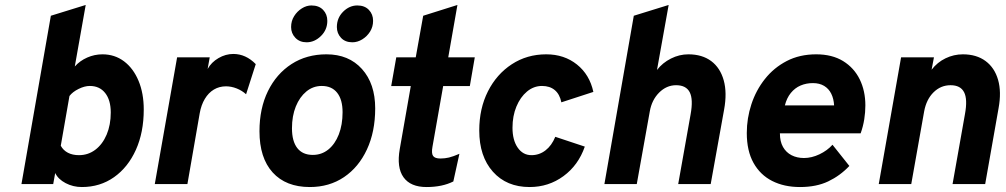

<svg xmlns="http://www.w3.org/2000/svg" viewBox="-20 -742 4054 774"><path d="M310 12Q274.5 12 244.5 -3.8Q214.5 -19.5 202.5 -44.5L194.5 0H66.5L185 -678.5L325.5 -722L281.5 -474Q302 -497 331.5 -510Q361 -523 393 -523Q442.5 -523 480 -494.8Q517.5 -466.5 538.5 -416.2Q559.5 -366 559.5 -300.5Q559.5 -208.5 527.8 -138Q496 -67.5 439.8 -27.8Q383.5 12 310 12ZM298.5 -116.5Q335.5 -116.5 364.5 -138.5Q393.5 -160.5 410 -199.5Q426.5 -238.5 426.5 -288.5Q426.5 -338.5 404 -367Q381.5 -395.5 342 -395.5Q321 -395.5 296.8 -383.5Q272.5 -371.5 260 -355L225 -154.5Q235 -136 253.8 -126.2Q272.5 -116.5 298.5 -116.5Z M604 0 694 -511H825.5L817 -464Q832 -491 860.8 -507.8Q889.5 -524.5 920.5 -524.5Q971 -524.5 1011 -483.5L972 -362Q955.5 -377 934 -385.5Q912.5 -394 891 -394Q864 -394 842.2 -381Q820.5 -368 805.8 -343.5Q791 -319 785 -285L735.5 0Z M1229 12Q1132.5 12 1079.2 -46.8Q1026 -105.5 1026 -213Q1026 -305 1060.2 -374.8Q1094.5 -444.5 1155.2 -483.8Q1216 -523 1296 -523Q1386 -523 1439.2 -463.8Q1492.5 -404.5 1492.5 -305Q1492.5 -211 1459.2 -139.5Q1426 -68 1366.8 -28Q1307.5 12 1229 12ZM1241 -117.5Q1276.5 -117.5 1303.5 -139.2Q1330.5 -161 1345.8 -200Q1361 -239 1361 -289.5Q1361 -340.5 1339.2 -368Q1317.5 -395.5 1277 -395.5Q1242 -395.5 1215 -373.2Q1188 -351 1172.5 -312.8Q1157 -274.5 1157 -225Q1157 -172.5 1178.5 -145Q1200 -117.5 1241 -117.5ZM1400.5 -571.5Q1371.5 -571.5 1354.8 -589.5Q1338 -607.5 1338 -633Q1338 -669.5 1363.2 -694.8Q1388.5 -720 1420.5 -720Q1450 -720 1467 -702.2Q1484 -684.5 1484 -658Q1484 -634 1471.8 -614.5Q1459.5 -595 1440.2 -583.2Q1421 -571.5 1400.5 -571.5ZM1216 -571.5Q1188 -571.5 1170.8 -589.5Q1153.5 -607.5 1153.5 -633Q1153.5 -657.5 1165.8 -677Q1178 -696.5 1196.8 -708.2Q1215.5 -720 1235.5 -720Q1265.5 -720 1282.5 -702.2Q1299.5 -684.5 1299.5 -658Q1299.5 -622 1273.8 -596.8Q1248 -571.5 1216 -571.5Z M1699.5 12Q1635 12 1606.8 -27.2Q1578.5 -66.5 1591.5 -141L1636 -395H1557L1577.5 -511H1656L1686 -678.5L1824 -722L1787 -511H1894L1874 -395H1766.5L1723.5 -151Q1718.5 -124 1725.8 -113.5Q1733 -103 1755.5 -103Q1773.5 -103 1790 -107Q1806.5 -111 1832 -122L1807.5 -10.5Q1763 12 1699.5 12Z M2115 12Q2022 12 1967 -49.8Q1912 -111.5 1912 -216Q1912 -304.5 1947 -373.8Q1982 -443 2043.2 -483Q2104.5 -523 2182 -523Q2254.5 -523 2305.8 -482Q2357 -441 2372 -371.5L2243 -329.5Q2236.5 -362 2216.5 -378.8Q2196.5 -395.5 2165 -395.5Q2131.5 -395.5 2104.5 -373Q2077.5 -350.5 2061.8 -312.5Q2046 -274.5 2046 -227Q2046 -177 2067 -146.8Q2088 -116.5 2122.5 -116.5Q2154 -116.5 2179 -135.8Q2204 -155 2218.5 -190.5L2337.5 -151Q2311.5 -76 2251.5 -32Q2191.5 12 2115 12Z M2416.5 0 2535 -678.5 2675.5 -722 2628.5 -460Q2651 -489 2684.8 -506Q2718.5 -523 2755 -523Q2810.5 -523 2847 -495.8Q2883.5 -468.5 2897.5 -418.2Q2911.5 -368 2899 -300L2845 0H2714L2764 -281Q2775 -341.5 2760.5 -370Q2746 -398.5 2705.5 -398.5Q2667 -398.5 2637.2 -368.8Q2607.5 -339 2599.5 -293L2547 0Z M3205 12Q3141 12 3092.8 -12.5Q3044.5 -37 3017.5 -85.5Q2990.5 -134 2990.5 -206Q2990.5 -265 3009 -321.5Q3027.5 -378 3063.5 -423.5Q3099.5 -469 3151.5 -496Q3203.5 -523 3270.5 -523Q3334.5 -523 3378.8 -495.8Q3423 -468.5 3445.8 -422Q3468.5 -375.5 3468.5 -317Q3468.5 -289.5 3464 -261Q3459.5 -232.5 3449.5 -204.5H3124Q3124 -171.5 3136.5 -149.5Q3149 -127.5 3171 -116.2Q3193 -105 3221 -105Q3252 -105 3283.5 -120Q3315 -135 3336 -158.5L3404 -73Q3366.5 -33.5 3318.8 -10.8Q3271 12 3205 12ZM3144 -317H3342.5Q3341 -344 3331 -364.2Q3321 -384.5 3302.2 -395.8Q3283.5 -407 3257 -407Q3230 -407 3207.2 -397.2Q3184.5 -387.5 3168 -367.2Q3151.5 -347 3144 -317Z M3522.5 0 3612.5 -511H3745L3735.5 -461Q3758.5 -491 3791.8 -507Q3825 -523 3861.5 -523Q3916.5 -523 3953 -496Q3989.5 -469 4003.5 -420.2Q4017.5 -371.5 4005.5 -306L3951.5 0H3820L3870 -282Q3881 -342 3866.5 -370.2Q3852 -398.5 3812 -398.5Q3772.5 -398.5 3743.5 -370Q3714.5 -341.5 3705.5 -293L3653.5 0Z"/></svg>

Font: Overpass ExtraBold
Style: Italic
Weight: 800
Italic angle: -10°
Designer: Delve Withrington, Dave Bailey, Thomas Jockin
Foundry: Delve Fonts LLC
Version: Version 4.000